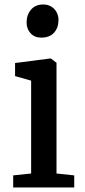

<svg xmlns="http://www.w3.org/2000/svg" viewBox="-20 -826 374 846"><path d="M38.1 0ZM117.2 -61.5V-470.7L46.4 -490.7V-548.3L201.7 -568.4H204.1L229 -549.3V-61.5L307.1 -53.2V0H38.1V-53.2ZM170.4 -806.2H170.9Q191.4 -806.2 206.5 -796.6Q221.7 -787.1 229.7 -771.5Q237.8 -755.9 237.8 -738.3Q237.8 -704.1 218.3 -682.1Q198.7 -660.2 161.6 -660.2H161.1Q132.8 -660.2 115 -679.2Q97.2 -698.2 97.2 -727.1Q97.2 -760.3 116.5 -783.2Q135.7 -806.2 170.4 -806.2Z"/></svg>

Font: Merriweather
Style: Regular
Weight: 400
Designer: Eben Sorkin
Foundry: Eben Sorkin
Version: Version 1.584; ttfautohint (v1.6)